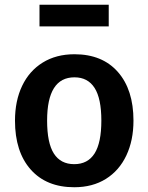

<svg xmlns="http://www.w3.org/2000/svg" viewBox="-20 -772 624 807"><path d="M541 -265Q541 -182 511 -118.5Q481 -55 425 -20Q369 15 292 15Q175 15 109 -59.5Q43 -134 43 -265Q43 -348 73 -411Q103 -474 159.5 -509Q216 -544 293 -544Q410 -544 475.5 -469.5Q541 -395 541 -265ZM178 -265Q178 -171 206.5 -126.5Q235 -82 292 -82Q349 -82 377.5 -127Q406 -172 406 -265Q406 -358 377.5 -402.5Q349 -447 293 -447Q178 -447 178 -265ZM146 -661V-752H437V-661Z"/></svg>

Font: Fira Sans Medium
Style: Regular
Weight: 500
Designer: bBox Type GmbH & Carrois Corporate GbR & Edenspiekermann AG
Foundry: bBox Type GmbH & Carrois Corporate GbR & Edenspiekermann AG
Version: Version 4.301